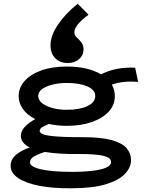

<svg xmlns="http://www.w3.org/2000/svg" viewBox="-20 -835 790 1030"><path d="M338 -160Q287 -160 242 -170Q223 -162 208 -153.5Q193 -145 193 -133Q193 -114 247 -106.5Q301 -99 425 -99Q524 -99 580.5 -83Q637 -67 660 -39Q683 -11 683 24Q683 62 651.5 96.5Q620 131 549.5 153Q479 175 363 175Q265 176 192 162Q119 148 78 120.5Q37 93 37 55Q37 20 66 -4.5Q95 -29 140 -44Q92 -67 92 -107Q92 -132 113 -154.5Q134 -177 169 -196Q126 -218 103 -250Q80 -282 80 -319Q80 -364 111.5 -400Q143 -436 201 -457Q259 -478 338 -478Q452 -478 522 -436Q561 -456 605 -465Q649 -474 705 -472L721 -396Q682 -399 646 -395.5Q610 -392 580 -381Q596 -353 596 -319Q596 -272 563.5 -236.5Q531 -201 473 -180.5Q415 -160 338 -160ZM338 -246Q407 -246 449 -266Q491 -286 491 -320Q491 -353 448.5 -371.5Q406 -390 338 -390Q298 -390 263 -381.5Q228 -373 206.5 -357.5Q185 -342 185 -320Q185 -298 206 -281.5Q227 -265 261.5 -255.5Q296 -246 338 -246ZM141 36Q141 60 201 73.5Q261 87 369 87Q466 87 521 73.5Q576 60 576 34Q576 12 537.5 1.5Q499 -9 397 -9Q347 -8 302 -11Q257 -14 220 -20Q188 -10 164.5 3Q141 16 141 36ZM397 -815 455 -756Q379 -700 379 -662Q379 -646 391.5 -634.5Q404 -623 416 -608.5Q428 -594 428 -569Q428 -538 404 -517.5Q380 -497 344 -497Q301 -497 276 -523Q251 -549 251 -592Q251 -644 291 -703Q331 -762 397 -815Z"/></svg>

Font: Inconsolata ExtraExpanded
Style: Bold
Weight: 700
Width: 8
Monospace: yes
Designer: Raph Levien, Cyreal, Brenton Simpson
Foundry: Raph Levien, Cyreal, Google
Version: Version 3.100; ttfautohint (v1.8.4.7-5d5b)